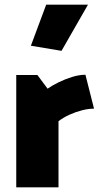

<svg xmlns="http://www.w3.org/2000/svg" viewBox="-20 -807 435 827"><path d="M232 0V-285Q253 -301 279.5 -313Q306 -325 333.5 -332Q361 -339 385 -339L348 -485Q321 -485 290.5 -475.5Q260 -466 232.5 -452.5Q205 -439 185 -425L141 -484H50V0ZM245 -588 359 -787H179L113 -610Z"/></svg>

Font: Catamaran Black
Style: Regular
Weight: 900
Designer: Pria Ravichandran
Version: Version 2.000